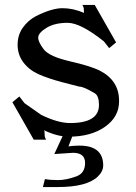

<svg xmlns="http://www.w3.org/2000/svg" viewBox="-20 -542 550 774"><path d="M161 180Q183 184 214.5 184Q246 184 288 169Q323 156 323 115Q323 74 274 74L199 79L242 -14H280L256 48Q280 45 300 45Q396 45 396 125Q396 149 374 170Q330 212 213 212H153ZM263 -46Q379 -46 379 -119Q379 -156 362 -166Q317 -193 299 -193Q298 -193 235 -209.5Q172 -226 134 -243.5Q96 -261 73.5 -291.5Q51 -322 51 -361.5Q51 -401 72 -430.5Q93 -460 125 -477Q189 -509 232 -509Q275 -509 319 -490Q318 -494 318 -503.5Q318 -513 312 -522H362L448 -371L420 -348L399 -375Q305 -450 252.5 -450Q200 -450 167 -429.5Q134 -409 134 -390.5Q134 -372 156.5 -343Q179 -314 261.5 -295Q344 -276 381 -258Q460 -218 460 -136V-133Q460 -71 403.5 -31Q347 9 257 9Q212 9 157 -17L158 -15L160 -12H159Q160 -9 160 1.5Q160 12 166 21H116L30 -130L58 -153L79 -126L146 -79Q213 -46 263 -46Z"/></svg>

Font: Sawarabi Mincho
Style: Regular
Weight: 400
Version: Version 1.00